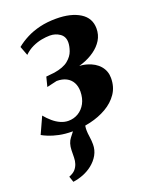

<svg xmlns="http://www.w3.org/2000/svg" viewBox="-159 -631 768 964"><g transform="rotate(-20 225.0 -149.0)"><path d="M63 250.5 52.5 219.5Q74.5 211 85.8 198.8Q97 186.5 102.5 170Q107.5 155.5 107.8 137Q108 118.5 108.5 98.5Q109.5 60 127.8 37.2Q146 14.5 160.5 -5L242 -49Q227.5 -31 220.2 -11Q213 9 213.5 30.5Q213.5 45 216.8 66.2Q220 87.5 220 107.5Q220 137.5 205.8 163Q191.5 188.5 167 208Q145.5 225 118.8 235.8Q92 246.5 63 250.5ZM146 11.5Q107 11.5 75.2 4.8Q43.5 -2 21.5 -11Q-0.5 -20 -11 -26.5L29.5 -115.5Q46 -95.5 64.8 -79.5Q83.5 -63.5 104 -54.5Q124.5 -45.5 145 -45.5Q174.5 -45.5 198.5 -60Q222.5 -74.5 236.8 -101Q251 -127.5 251.5 -164Q251.5 -191.5 240.5 -211.8Q229.5 -232 208.5 -243Q187.5 -254 157 -254L103 -241.5L116 -292.5L160 -297Q210.5 -305 235.8 -325.8Q261 -346.5 269.8 -371.8Q278.5 -397 278.5 -416.5Q278.5 -448 255.2 -464Q232 -480 202.5 -480Q182.5 -480 158.2 -475.5Q134 -471 109.2 -459.5Q84.5 -448 63.5 -427.5L45 -476.5Q70 -497 102 -513.5Q134 -530 173.5 -539.5Q213 -549 261 -549Q340 -549 387.8 -519.2Q435.5 -489.5 435.5 -433.5Q435.5 -399.5 418.8 -372.2Q402 -345 373.5 -324.8Q345 -304.5 309.5 -292.2Q274 -280 237 -275.5L228 -283Q287 -292 329.8 -279.5Q372.5 -267 395.8 -239.5Q419 -212 419 -175Q419 -127 395 -92Q371 -57 331.2 -34Q291.5 -11 243 0.2Q194.5 11.5 146 11.5Z"/></g></svg>

Font: Merriweather 60pt ExtraBold
Style: Italic
Weight: 800
Italic angle: -7.8°
Version: Version 2.101